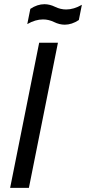

<svg xmlns="http://www.w3.org/2000/svg" viewBox="-20 -904 414 924"><path d="M258.8 -698.2 119.1 0H28.8L168.5 -698.2ZM126 -861.3Q159.7 -883.8 193.8 -883.8Q219.2 -883.8 245.1 -871.1Q271 -858.4 298.3 -858.4Q335 -858.4 374 -880.9L359.4 -807.6Q325.7 -785.2 291.5 -785.2Q266.1 -785.2 240.2 -797.9Q214.4 -810.5 187 -810.5Q150.4 -810.5 111.3 -788.1Z"/></svg>

Font: Sansation
Style: Italic
Weight: 400
Designer: Bernd Montag
Version: Version 1.301